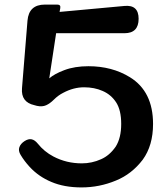

<svg xmlns="http://www.w3.org/2000/svg" viewBox="-20 -800 730 838"><path d="M336 18Q260 18 204 -6Q149 -29 110 -71Q86 -97 70 -124Q59 -142 64.5 -157.5Q70 -173 87 -184Q104 -195 118 -192Q132 -189 145 -173Q173 -138 213 -117Q270 -87 337 -87Q381 -87 421 -105Q458 -121 485 -160Q509 -198 509 -259Q509 -319 487 -353Q465 -387 428 -403Q392 -419 347 -419Q301 -419 256 -395Q234 -384 215 -365Q198 -348 181 -340.5Q164 -333 141 -338L130 -341Q71 -354 76 -415L100 -710Q106 -780 176 -780H230Q246 -780 243 -764L240 -748L523 -774Q585 -780 585 -718Q585 -655 523 -655H225L195 -458Q218 -478 261 -494Q306 -511 366 -511Q469 -511 547 -463Q648 -401 648 -259Q648 -165 603 -103Q555 -40 486 -12Q414 18 336 18Z"/></svg>

Font: MaokenZhuyuanTi
Style: Regular
Weight: 400
Designer: Fontworks Inc & LongZhuTi team: ZERO子、时光羊、荆南、频凡、刘鹏、Little White Dog、帆影Magmeta、奈白不弍、白日月球、ChaoTawei、雨三（排名不分先后）
Version: Version 1.000; 20230222